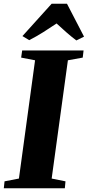

<svg xmlns="http://www.w3.org/2000/svg" viewBox="-36 -1015 472 1035"><path d="M-15.5 0 -11.5 -37.5 66 -52.5 153 -690 78 -704.5 83.5 -743H414.5L410 -704.5L330 -690L242.5 -52.5L317 -37.5L313.5 0ZM85 -820.5 242.5 -995H325L417 -817.5L375.5 -797Q346.5 -819 320.2 -842.2Q294 -865.5 269 -888.5Q232.5 -864 196.5 -841.2Q160.5 -818.5 121.5 -798.5Z"/></svg>

Font: Merriweather 72pt Black
Style: Italic
Weight: 900
Italic angle: -7.8°
Version: Version 2.101